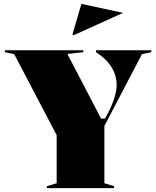

<svg xmlns="http://www.w3.org/2000/svg" viewBox="-20 -966 802 986"><path d="M221 0V-10L271 -25V-272L53 -688L5 -698V-708H408V-698L326 -689L499 -357H519L523 -364Q551 -413 565 -456Q579 -499 579 -529Q579 -579 552.5 -621.5Q526 -664 473 -698V-708H757V-698L709 -688L516 -319V-25L566 -10V0ZM358 -785 352 -789 398 -946 612 -900Z"/></svg>

Font: Kalnia Thin
Style: Regular
Weight: 100
Version: Version 1.105